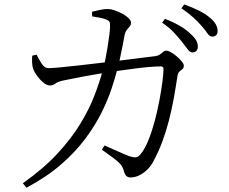

<svg xmlns="http://www.w3.org/2000/svg" viewBox="-20 -802 1040 872"><path d="M807.2 -611.1Q791.8 -630.5 770.7 -653.4Q749.5 -676.2 716.4 -699L729.2 -716.5Q768.4 -701.2 796.8 -684.5Q825.3 -667.9 843.9 -649.6Q862.9 -632.7 870.8 -618.8Q878.6 -604.9 878.6 -590.1Q878.6 -577.8 871.8 -570.8Q864.9 -563.9 854.6 -563.9Q842.4 -563.9 832.3 -578.2Q822.2 -592.5 807.2 -611.1ZM895.9 -683.8Q879.2 -703.2 858.7 -722Q838.2 -740.7 804.1 -764.4L816.6 -781.8Q855.3 -767.9 884.2 -753.3Q913.1 -738.8 931.1 -723.5Q950.9 -707.4 959.6 -692.3Q968.3 -677.2 968.3 -661.5Q968.3 -649.1 961.9 -642.4Q955.4 -635.8 943.7 -635.8Q931.7 -635.8 922 -650.7Q912.3 -665.6 895.9 -683.8ZM398.2 -748.8Q414.1 -752.7 434.9 -757.2Q455.7 -761.7 470.3 -760.9Q484.8 -760.9 502.7 -754.4Q520.7 -748 537.2 -738.9Q553.7 -729.8 564.3 -719.2Q574.9 -708.5 574.9 -699.2Q574.9 -688.3 569.1 -682Q563.4 -675.6 556.2 -666.7Q548.9 -657.8 545.1 -639Q541.9 -621.6 536.7 -594Q531.5 -566.4 525 -537Q518.6 -507.6 512.1 -484.3Q503.1 -449 486.6 -399.1Q470.2 -349.3 441.4 -290.9Q412.6 -232.6 367.4 -172Q322.2 -111.4 256.6 -54.5Q191.1 2.4 100.2 50.3L83.7 30.3Q178.3 -36.6 241.4 -105Q304.4 -173.4 344.7 -239.8Q385 -306.1 408.8 -367.8Q432.6 -429.5 446.8 -483Q452.4 -501.5 458 -529Q463.5 -556.5 468.4 -586.8Q473.3 -617.2 476.5 -642.8Q479.8 -668.5 479.8 -681.7Q480.5 -696.3 477.2 -702.7Q473.8 -709 461.6 -713.6Q448.6 -719.1 430.4 -722.2Q412.3 -725.3 398.4 -727.5ZM443 -122 454.8 -141.4Q476.1 -131.9 498.8 -121.8Q521.4 -111.6 539.8 -103.6Q558.3 -95.6 568.1 -92.4Q587.9 -86.1 598.2 -87.8Q608.5 -89.6 619.1 -102.3Q638.2 -125.9 654.4 -166.1Q670.5 -206.4 683.1 -253.9Q695.7 -301.5 704.4 -348.2Q713.1 -394.9 717.9 -432.4Q722.6 -470 722.6 -489Q722.6 -500.4 710.9 -500.4Q689.1 -500.4 657.9 -497.8Q626.7 -495.2 593.1 -490.7Q559.4 -486.2 528.8 -482Q498.2 -477.7 475.7 -474.3Q453.1 -470.7 421.8 -465.7Q390.6 -460.6 358.9 -454.4Q327.2 -448.2 301.2 -443.2Q275.2 -438.2 262.9 -435.4Q240.1 -430 230.7 -421.9Q221.3 -413.9 206 -413.9Q192.9 -413.9 177 -427Q161 -440 148.5 -457.3Q136.1 -474.6 132 -485.9Q126.4 -500.4 125.8 -517Q125.2 -533.6 126.3 -549.1L146 -553.7Q156.5 -533.7 169.1 -513.1Q181.6 -492.6 202.5 -492.6Q217.3 -492.6 251.7 -495.9Q286.1 -499.2 332.5 -504.3Q378.9 -509.4 429.9 -515.5Q480.9 -521.7 530.3 -527.6Q579.7 -533.5 620.3 -539Q661 -544.5 684.3 -546.9Q698.3 -548.9 706.3 -554.7Q714.2 -560.4 720.9 -566.1Q727.5 -571.9 735.6 -571.9Q743.3 -571.9 756.7 -564.5Q770.1 -557.1 783.2 -545.6Q796.3 -534.2 805.6 -522.8Q814.9 -511.5 814.9 -503.6Q814.9 -493.4 808.8 -488.4Q802.6 -483.5 795.3 -477.3Q788.1 -471.2 785.9 -456.5Q778.1 -404.3 768.8 -353.2Q759.4 -302.2 746.8 -253.4Q734.2 -204.7 717.3 -159Q700.3 -113.3 677.9 -71.7Q666.1 -48 647.9 -30.7Q629.7 -13.5 610.5 -4.7Q591.3 4 573.5 4Q561.1 4 553.7 -3Q546.4 -10 542.3 -26.3Q537.5 -44.9 525 -58.4Q512.4 -71.9 492 -86.6Q471.5 -101.3 443 -122Z"/></svg>

Font: Noto Serif JP
Style: Regular
Weight: 200
Designer: Ryoko NISHIZUKA 西塚涼子 (kana & ideographs); Frank Grießhammer (Latin, Greek & Cyrillic); Wenlong ZHANG 张文龙 (bopomofo); San
Foundry: Adobe
Version: Version 2.001;hotconv 1.1.0;makeotfexe 2.6.0